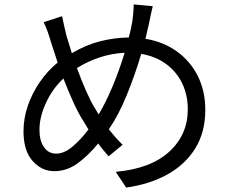

<svg xmlns="http://www.w3.org/2000/svg" viewBox="-20 -802 1040 866"><path d="M542 -564Q484 -561 430.5 -543.5Q377 -526 327 -495Q346 -443 366.5 -396Q387 -349 405 -319L425 -286Q457 -339 488 -413Q519 -487 542 -564ZM260 -729Q264 -708 269.5 -684.5Q275 -661 280 -640L304 -562Q368 -600 432 -616Q496 -632 561 -633Q566 -652 570 -670Q574 -688 577 -706Q579 -721 581 -743Q583 -765 583 -782L669 -774Q664 -755 659.5 -732.5Q655 -710 652 -696L636 -627Q716 -614 777 -570.5Q838 -527 872 -459.5Q906 -392 906 -306Q906 -207 861.5 -134Q817 -61 736.5 -16Q656 29 549 44L502 -27Q659 -41 743 -117.5Q827 -194 827 -309Q827 -374 801.5 -426.5Q776 -479 729 -513.5Q682 -548 617 -559Q589 -464 551.5 -372.5Q514 -281 471 -219Q503 -178 533 -149L470 -97Q458 -111 446 -125Q434 -139 423 -155Q377 -99 329 -64.5Q281 -30 225 -30Q168 -30 127 -76Q86 -122 86 -210Q86 -268 105.5 -325Q125 -382 160 -432.5Q195 -483 240 -520L210 -612Q196 -662 177 -702ZM379 -218 356 -256Q334 -290 311 -340.5Q288 -391 266 -448Q217 -402 187.5 -338.5Q158 -275 158 -216Q158 -167 178.5 -138Q199 -109 233 -109Q270 -109 308 -141.5Q346 -174 379 -218Z"/></svg>

Font: Go Noto Kurrent-Regular
Style: Regular
Weight: 400
Designer: Monotype Design Team
Foundry: Monotype Imaging Inc.
Version: Version 2.012; ttfautohint (v1.8.4.7-5d5b)